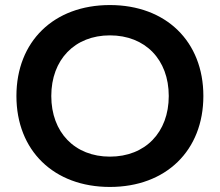

<svg xmlns="http://www.w3.org/2000/svg" viewBox="-20 -730 870 760"><path d="M415 10C637 10 785 -134 785 -350C785 -566 637 -710 415 -710C193 -710 45 -566 45 -350C45 -134 193 10 415 10ZM415 -110C276 -110 183 -206 183 -350C183 -494 276 -590 415 -590C555 -590 648 -494 648 -350C648 -206 555 -110 415 -110Z"/></svg>

Font: Goli SemiBold
Style: Regular
Weight: 600
Designer: jaikishan Patel
Foundry: MagicType
Version: Version 1.000;Glyphs 3.2 (3242)